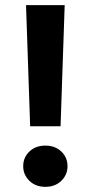

<svg xmlns="http://www.w3.org/2000/svg" viewBox="-20 -720 352 745"><path d="M97 -230 81 -700H231L215 -230ZM156 5Q118 5 94 -18.5Q70 -42 70 -75Q70 -109 94 -132Q118 -155 156 -155Q194 -155 218 -132Q242 -109 242 -75Q242 -42 218 -18.5Q194 5 156 5Z"/></svg>

Font: DM Sans 18pt ExtraBold
Style: Regular
Weight: 800
Designer: Colophon Foundry, Jonny Pinhorn
Foundry: Colophon Foundry
Version: Version 4.004;gftools[0.9.30]